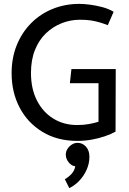

<svg xmlns="http://www.w3.org/2000/svg" viewBox="-20 -714 668 992"><path d="M341 -284H489V-85Q467 -78 439.5 -73Q412 -68 378 -68Q310 -68 256 -101Q202 -134 171 -194.5Q140 -255 140 -337Q140 -404 160.5 -455.5Q181 -507 217 -541.5Q253 -576 298.5 -594Q344 -612 393 -612Q426 -612 449 -608.5Q472 -605 492.5 -599Q513 -593 537 -584L567 -653Q543 -668 509.5 -677Q476 -686 444 -690Q412 -694 391 -694Q316 -694 252 -668Q188 -642 140.5 -594Q93 -546 66.5 -480.5Q40 -415 40 -336Q40 -237 81.5 -158Q123 -79 199.5 -32.5Q276 14 380 14Q417 14 453.5 7.5Q490 1 522 -10Q554 -21 577 -34L578 -357H349ZM381 24Q365 24 351 33Q337 42 328.5 55.5Q320 69 320 85Q320 107 335.5 125.5Q351 144 369 145Q365 168 349 185Q333 202 315 212L338 258Q367 244 390.5 219Q414 194 428 162Q442 130 442 96Q442 63 424 43.5Q406 24 381 24Z"/></svg>

Font: Catamaran Medium
Style: Regular
Weight: 500
Designer: Pria Ravichandran
Version: Version 2.000